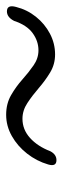

<svg xmlns="http://www.w3.org/2000/svg" viewBox="190 -659 204 624"><g transform="rotate(-90 292.0 -347.0)"><path d="M427 -270Q395 -270 368.5 -286Q342 -302 317.8 -323Q293.5 -344 269.2 -360Q245 -376 218 -376Q183 -376 155.8 -351.5Q128.5 -327 112.5 -285.5Q102 -265.5 83.5 -265.5Q61.5 -265.5 69.5 -292.5Q80.5 -330 104.8 -361Q129 -392 161.8 -410.5Q194.5 -429 231 -429Q267 -429 294.8 -413Q322.5 -397 345.8 -376.2Q369 -355.5 391.8 -339.8Q414.5 -324 440.5 -324Q470.5 -324 496.5 -343Q522.5 -362 536 -403Q548 -426.5 567 -426.5Q589.5 -426.5 581.5 -397Q572.5 -361 549.5 -332.2Q526.5 -303.5 494.8 -286.8Q463 -270 427 -270Z"/></g></svg>

Font: Fraunces 72pt Soft
Style: Italic
Weight: 400
Italic angle: -16°
Version: Version 1.000;[b76b70a41]